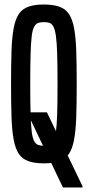

<svg xmlns="http://www.w3.org/2000/svg" viewBox="-20 -716 390 851"><path d="M259 115 100 -218H188L346 110V115ZM174 8Q134 8 106.5 -1.5Q79 -11 63.5 -34Q48 -57 40.5 -97.5Q33 -138 31 -198.5Q29 -259 29 -344Q29 -429 31 -489.5Q33 -550 40.5 -590.5Q48 -631 63.5 -654Q79 -677 106.5 -686.5Q134 -696 174 -696Q215 -696 242.5 -686.5Q270 -677 285.5 -654Q301 -631 308.5 -590.5Q316 -550 318 -489.5Q320 -429 320 -344Q320 -259 318 -198.5Q316 -138 308.5 -97.5Q301 -57 285.5 -34Q270 -11 243 -1.5Q216 8 174 8ZM174 -70Q189 -70 199.5 -73.5Q210 -77 217 -90.5Q224 -104 228 -133Q232 -162 233.5 -213.5Q235 -265 235 -344Q235 -423 233.5 -474.5Q232 -526 228 -555Q224 -584 217 -597.5Q210 -611 199.5 -614.5Q189 -618 174 -618Q160 -618 149.5 -614.5Q139 -611 131.5 -597.5Q124 -584 120.5 -555Q117 -526 115.5 -474.5Q114 -423 114 -344Q114 -265 115.5 -213.5Q117 -162 120.5 -133Q124 -104 131.5 -90.5Q139 -77 149.5 -73.5Q160 -70 174 -70Z"/></svg>

Font: Saira UltraCondensed SemiBold
Style: Regular
Weight: 600
Width: 1
Designer: Hector Gatti with collaboration of the Omnibus-Type team
Foundry: Omnibus-Type
Version: Version 1.101